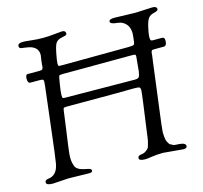

<svg xmlns="http://www.w3.org/2000/svg" viewBox="-103 -818 992 938"><g transform="rotate(-15 393.0 -349.0)"><path d="M132 -2 54 3Q20 3 20 -11Q20 -24 37 -26Q57 -27 72 -42Q87 -57 92.5 -88Q98 -119 113 -247.5Q128 -376 134.5 -428Q141 -480 141 -489Q141 -498 137 -500Q133 -502 121 -502H74Q61 -502 61 -524Q61 -546 72 -546H130Q146 -546 147 -550Q151 -557 151 -560L152 -574Q153 -587 154.5 -596.5Q156 -606 156.5 -609.5Q157 -613 157.5 -616Q158 -619 158 -621Q158 -666 99 -673Q74 -676 72 -677Q64 -680 64 -689Q64 -704 91 -704Q102 -704 132 -700.5Q162 -697 190 -697Q218 -697 249.5 -700.5Q281 -704 288 -704Q306 -704 306 -689Q306 -682 297 -679.5Q288 -677 274.5 -674Q261 -671 251.5 -661Q242 -651 234 -610.5Q226 -570 226 -558Q226 -546 229.5 -545Q233 -544 247 -544L584 -546Q606 -546 610.5 -550.5Q615 -555 617 -582L619 -605Q619 -653 579 -670Q574 -672 560 -674Q525 -677 525 -689.5Q525 -702 552 -702L659 -699L745 -703Q767 -703 767 -688Q767 -680 747 -675.5Q727 -671 717.5 -659.5Q708 -648 700.5 -615Q693 -582 693 -569.5Q693 -557 694 -554Q695 -547 706 -547H752Q765 -547 765 -531Q765 -503 749 -503H701Q690 -503 688 -500Q683 -492 683 -474L680 -453Q669 -364 652.5 -239Q636 -114 636 -101.5Q636 -89 637 -79Q638 -69 639.5 -62Q641 -55 644.5 -49.5Q648 -44 650 -40Q652 -36 657.5 -33.5Q663 -31 665 -30Q671 -25 682 -25L698 -24Q731 -22 731 -6Q731 6 713 6L611 -3Q582 -3 555 1Q528 5 521 5Q489 5 489 -8Q489 -21 504 -22.5Q519 -24 528 -30Q537 -36 542 -41Q547 -46 550 -59Q556 -79 558 -96L560 -112Q588 -311 588 -325Q588 -339 582.5 -341.5Q577 -344 554 -344L454 -343H219Q202 -343 199.5 -340Q197 -337 195 -318L188 -266Q167 -121 167 -101.5Q167 -82 170 -70Q173 -58 176 -51Q179 -44 187 -38.5Q195 -33 198 -32Q219 -25 227 -24Q235 -23 237 -22Q239 -21 242.5 -20.5Q246 -20 247.5 -19Q249 -18 251 -16Q254 -14 254 -9Q254 0 238 0ZM581 -503 309 -502H241Q222 -502 219.5 -498.5Q217 -495 211 -456.5Q205 -418 205 -404.5Q205 -391 207.5 -389Q210 -387 217 -387L570 -384Q586 -384 591.5 -390Q597 -396 600 -418L607 -492Q607 -500 603.5 -501.5Q600 -503 581 -503Z"/></g></svg>

Font: Sorts Mill Goudy
Style: Italic
Weight: 400
Italic angle: -7.40001°
Version: Version 003.101